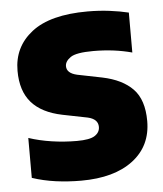

<svg xmlns="http://www.w3.org/2000/svg" viewBox="-46 -599 551 649"><g transform="rotate(-5 230.0 -274.0)"><path d="M204 10.5Q159.5 10.5 117.5 4.8Q75.5 -1 38 -13.5V-149Q74 -137 115.8 -130.8Q157.5 -124.5 201 -124.5Q245 -124.5 262 -135.8Q279 -147 279 -165.5Q279 -192 244.5 -200L159.5 -217Q90.5 -231 56 -270.2Q21.5 -309.5 21.5 -378Q21.5 -459 84.5 -508.2Q147.5 -557.5 274.5 -557.5Q313.5 -557.5 349 -553Q384.5 -548.5 413.5 -541.5V-406Q352.5 -422.5 282.5 -422.5Q224 -422.5 205 -409.2Q186 -396 186 -379.5Q186 -355.5 221 -347.5L305.5 -330.5Q372.5 -316.5 408 -279.8Q443.5 -243 443.5 -171Q443.5 -86.5 379.8 -38Q316 10.5 204 10.5Z"/></g></svg>

Font: Encode Sans SmCnd XBd
Style: Regular
Weight: 800
Width: 4
Designer: Multiple Designers
Foundry: Impallari Type
Version: Version 3.002; ttfautohint (v1.8.3) -l 8 -r 50 -G 200 -x 14 